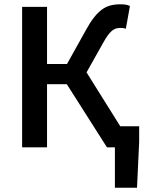

<svg xmlns="http://www.w3.org/2000/svg" viewBox="-20 -686 688 894"><path d="M515 188V0H478L291 -294H199V0H83V-654H199V-388H292L380 -546Q399 -581 417.5 -604.5Q436 -628 454.5 -641.5Q473 -655 494 -660.5Q515 -666 540 -666Q551 -666 563.5 -664.5Q576 -663 585 -658L566 -552Q558 -555 551.5 -555.5Q545 -556 540 -556Q529 -556 519.5 -553Q510 -550 501 -542.5Q492 -535 482 -521.5Q472 -508 460 -486L383 -349L540 -98H628V-26L618 188Z"/></svg>

Font: Processing Sans Pro Semibold
Style: Regular
Weight: 600
Designer: Paul D. Hunt
Foundry: Adobe Systems Incorporated
Version: Version 2.020;PS 2.000;hotconv 1.0.86;makeotf.lib2.5.63406